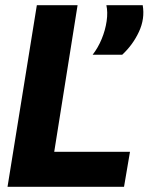

<svg xmlns="http://www.w3.org/2000/svg" viewBox="-20 -720 572 740"><path d="M9 0 122 -700H279L189 -135H481L458 0ZM337 -509Q358 -536 372 -570Q386 -604 391 -638.5Q396 -673 390 -700H530Q539 -648 515.5 -597.5Q492 -547 451 -509Z"/></svg>

Font: Georama
Style: Bold Italic
Weight: 700
Italic angle: -9°
Designer: Jean-Baptiste Levee
Foundry: Production Type
Version: Version 1.000